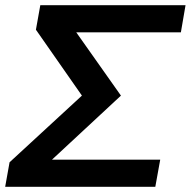

<svg xmlns="http://www.w3.org/2000/svg" viewBox="-59 -723 738 743"><path d="M258 -353 -22 -95 -39 0H542L561 -105H142L409 -353L236 -598H641L659 -703H97L80 -608Z"/></svg>

Font: Geom Medium
Style: Italic
Weight: 500
Italic angle: -10°
Version: Version 1.102